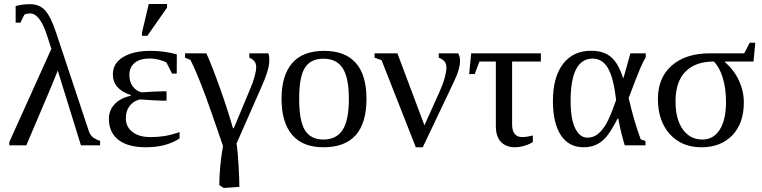

<svg xmlns="http://www.w3.org/2000/svg" viewBox="-20 -725 3804 958"><path d="M268.1 -373Q251.5 -327.1 111.3 0H26.4V-16.1L236.3 -481.4L214.4 -548.8Q179.2 -658.2 129.4 -658.2Q115.7 -658.2 101.6 -652.3L82 -611.8H58.1V-694.8Q91.8 -704.1 130.4 -704.1Q175.8 -704.1 204.1 -674.3Q232.4 -644.5 259.8 -562.5L422.9 -71.8Q430.7 -48.3 446.8 -37.6Q462.9 -26.9 479.5 -22V0H383.8Z M876 -34.2Q809.1 9.8 708 9.8Q618.7 9.8 571 -27.1Q523.4 -64 523.4 -131.3Q523.4 -175.8 553 -206.3Q582.5 -236.8 632.8 -247.1V-250.5Q543 -280.3 543 -354Q543 -408.7 593.8 -439.9Q644.5 -471.2 731 -471.2Q800.3 -471.2 862.3 -453.6L861.8 -357.9H838.4L810.5 -413.1Q797.4 -420.9 773.7 -427Q750 -433.1 727.5 -433.1Q678.7 -433.1 652.1 -411.4Q625.5 -389.6 625.5 -350.6Q625.5 -317.4 641.8 -294.7Q658.2 -272 685.5 -264.2Q705.1 -266.1 743.9 -267.8Q782.7 -269.5 795.4 -269.5H811V-222.7H795.4Q762.2 -222.7 676.8 -229Q643.1 -219.2 625.5 -194.6Q607.9 -169.9 607.9 -135.7Q607.9 -91.8 640.9 -66.4Q673.8 -41 731.9 -41Q765.6 -41 798.3 -45.9Q831.1 -50.8 876 -65.9ZM688.5 -546.4V-562.5L722.2 -705.1H813.5V-687L715.3 -546.4Z M903.3 -437V-459H1009.8Q1039.1 -393.1 1076.4 -288.8Q1113.8 -184.6 1142.6 -85H1146.5L1229.5 -284.2Q1241.2 -310.5 1249.8 -341.3Q1258.3 -372.1 1258.3 -390.1Q1258.3 -410.2 1247.1 -421.9Q1235.8 -433.6 1224.1 -437V-459H1318.4Q1323.7 -450.7 1323.7 -421.9Q1323.7 -377 1281.2 -283.7L1160.2 -8.8Q1166.5 29.8 1170.4 99.9Q1174.3 169.9 1174.3 207.5L1096.7 212.9L1074.2 198.7Q1074.2 155.3 1079.3 101.3Q1084.5 47.4 1092.8 3.9Q1029.3 -182.1 1007.8 -240Q986.3 -297.9 966.8 -345.2Q947.3 -392.6 930.2 -426.3Z M1808.6 -231.9Q1808.6 9.8 1593.8 9.8Q1490.2 9.8 1437.5 -52.2Q1384.8 -114.3 1384.8 -231.9Q1384.8 -348.1 1437.5 -409.7Q1490.2 -471.2 1597.7 -471.2Q1702.1 -471.2 1755.4 -410.9Q1808.6 -350.6 1808.6 -231.9ZM1720.7 -231.9Q1720.7 -337.4 1689.9 -384.8Q1659.2 -432.1 1593.8 -432.1Q1529.8 -432.1 1501.2 -386.7Q1472.7 -341.3 1472.7 -231.9Q1472.7 -121.1 1501.7 -75Q1530.8 -28.8 1593.8 -28.8Q1658.2 -28.8 1689.5 -76.7Q1720.7 -124.5 1720.7 -231.9Z M2207.5 -387.7Q2207.5 -409.2 2195.6 -420.9Q2183.6 -432.6 2169.4 -437V-459H2266.1Q2275.4 -442.9 2275.4 -420.4Q2275.4 -381.3 2246.6 -320.8L2089.4 9.8H2054.7L1883.8 -424.8L1849.1 -437V-459H1962.9L2097.7 -99.6L2173.8 -268.6Q2190.4 -305.7 2199 -337.4Q2207.5 -369.1 2207.5 -387.7Z M2372.1 -418 2348.6 -355.5H2320.8L2331.1 -459H2678.7V-418H2535.2V-104.5Q2535.2 -41 2585.9 -41Q2606 -41 2638.7 -48.8V-17.1Q2627 -7.3 2600.1 1.2Q2573.2 9.8 2548.8 9.8Q2505.9 9.8 2480 -16.4Q2454.1 -42.5 2454.1 -96.2V-418Z M3200.7 -22V0H3097.2Q3079.1 -57.6 3064.9 -133.8H3062Q3026.9 -66.9 3004.4 -41.3Q2981.9 -15.6 2954.6 -2.9Q2927.2 9.8 2891.6 9.8Q2818.4 9.8 2778.6 -50.3Q2738.8 -110.4 2738.8 -221.2Q2738.8 -339.4 2788.8 -405.5Q2838.9 -471.7 2929.7 -471.7Q2992.2 -471.7 3028.8 -440.4Q3065.4 -409.2 3088.4 -336.9H3091.3L3125.5 -459H3202.1V-439.5Q3190.9 -421.9 3175.8 -387.2Q3160.6 -352.5 3116.7 -235.8Q3144.5 -115.7 3177.2 -29.3ZM3054.2 -226.1Q3041.5 -336.4 3013.7 -384.5Q2985.8 -432.6 2937 -432.6Q2827.1 -432.6 2827.1 -221.2Q2827.1 -131.3 2850.1 -84.7Q2873 -38.1 2911.1 -38.1Q2940.4 -38.1 2963.6 -56.6Q2986.8 -75.2 3006.1 -109.4Q3025.4 -143.6 3054.2 -226.1Z M3720.7 -511.7H3748.5L3739.7 -418H3597.7V-414.6Q3643.1 -375 3667.2 -322.5Q3691.4 -270 3691.4 -213.9Q3691.4 -109.9 3634 -50Q3576.7 9.8 3480 9.8Q3380.9 9.8 3321.8 -56.2Q3262.7 -122.1 3262.7 -231Q3262.7 -337.9 3332.3 -398.4Q3401.9 -459 3522.9 -459H3693.4ZM3484.9 -28.8Q3540 -28.8 3571.3 -78.1Q3602.5 -127.4 3602.5 -216.8Q3602.5 -283.7 3586.4 -336.2Q3570.3 -388.7 3542 -418Q3449.2 -418 3399.9 -367.4Q3350.6 -316.9 3350.6 -220.2Q3350.6 -129.9 3387 -79.3Q3423.3 -28.8 3484.9 -28.8Z"/></svg>

Font: Times New Roman
Style: Regular
Weight: 400
Designer: Steve Matteson
Foundry: Ascender Corporation
Version: Version 2.00.3